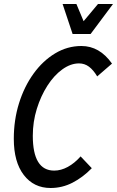

<svg xmlns="http://www.w3.org/2000/svg" viewBox="-20 -930 585 960"><path d="M49 -236Q49 -330 75 -413.5Q101 -497 147.5 -561.5Q194 -626 255.5 -663Q317 -700 387 -700Q478 -700 540 -612L466 -548Q447 -580 425 -596.5Q403 -613 375 -613Q333 -613 291.5 -583Q250 -553 217 -501.5Q184 -450 164 -385.5Q144 -321 144 -251Q144 -77 251 -77Q285 -77 319 -95.5Q353 -114 383 -148L439 -89Q394 -43 342.5 -16.5Q291 10 233 10Q149 10 99 -55Q49 -120 49 -236ZM293 -910H362L398 -824L470 -910H545L433 -760H343Z"/></svg>

Font: Radio Canada Condensed
Style: Italic
Weight: 400
Width: 3
Italic angle: -12°
Designer: Charles Daoud, Etienne Aubert Bonn, Alexandre Saumier Demers, Jacques Le Bailly
Foundry: Radio-Canada
Version: Version 2.104; ttfautohint (v1.8.4.7-5d5b);gftools[0.9.28.de